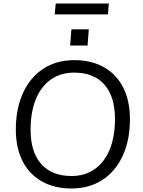

<svg xmlns="http://www.w3.org/2000/svg" viewBox="-20 -1063 812 1092"><path d="M70 -326Q70 -445 111 -534.5Q152 -624 227 -672.5Q302 -721 402 -721Q500 -721 571.5 -680.5Q643 -640 681 -564.5Q719 -489 719 -385Q719 -266 678 -177Q637 -88 562 -39.5Q487 9 387 9Q289 9 217.5 -31.5Q146 -72 108 -147.5Q70 -223 70 -326ZM634 -386Q634 -513 574 -581.5Q514 -650 402 -650Q325 -650 269.5 -611Q214 -572 184 -499Q154 -426 154 -325Q154 -198 214.5 -130Q275 -62 387 -62Q463 -62 518.5 -101Q574 -140 604 -213Q634 -286 634 -386ZM485 -896 478 -804H379L386 -896ZM297 -1043H599L594 -981H291Z"/></svg>

Font: Muli
Style: Italic
Weight: 400
Italic angle: -4.541°
Designer: Vernon Adams
Foundry: Vernon Adams
Version: Version 2.001